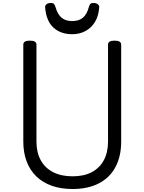

<svg xmlns="http://www.w3.org/2000/svg" viewBox="-20 -1246 967 1285"><path d="M466 19Q388 19 327 -2.5Q266 -24 223.5 -65Q181 -106 158.5 -165Q136 -224 136 -299V-947Q136 -961 147 -967.5Q158 -974 180 -974Q202 -974 213 -967.5Q224 -961 224 -947V-299Q224 -226 252.5 -174Q281 -122 335 -94Q389 -66 466 -66Q542 -66 594.5 -94Q647 -122 675 -174Q703 -226 703 -299V-947Q703 -961 714 -967.5Q725 -974 747 -974Q791 -974 791 -947V-299Q791 -199 752.5 -127.5Q714 -56 641 -18.5Q568 19 466 19ZM463 -1017Q386 -1017 337.5 -1061.5Q289 -1106 282 -1197Q281 -1209 291 -1217.5Q301 -1226 320 -1226Q336 -1226 342 -1218.5Q348 -1211 352 -1197Q365 -1151 391.5 -1128Q418 -1105 463 -1105Q509 -1105 535.5 -1128Q562 -1151 574 -1197Q578 -1211 583.5 -1218.5Q589 -1226 605 -1226Q624 -1226 634.5 -1217.5Q645 -1209 644 -1197Q640 -1139 615.5 -1099Q591 -1059 551.5 -1038Q512 -1017 463 -1017Z"/></svg>

Font: Playwrite IT Trad
Style: Regular
Weight: 400
Designer: Veronika Burian, José Scaglione
Foundry: TypeTogether
Version: Version 1.002